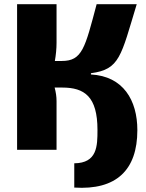

<svg xmlns="http://www.w3.org/2000/svg" viewBox="-20 -710 692 910"><path d="M411 -357V-363C548 -381 553 -443 628 -690H438C383 -483 370 -421 273 -421H240C245 -449 248 -479 248 -507V-690H61V0H248V-231C248 -252 245 -272 239 -295H275C380 -295 442 -253 442 -94C442 -18 441 63 332 64V179C531 192 631 96 631 -93C631 -235 564 -349 411 -357Z"/></svg>

Font: Exo 2 Extra Bold
Style: Regular
Weight: 800
Designer: Natanael Gama
Version: Version 1.001;PS 001.001;hotconv 1.0.88;makeotf.lib2.5.64775